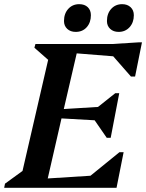

<svg xmlns="http://www.w3.org/2000/svg" viewBox="-46 -901 701 921"><path d="M-26 0 -22 -20 62 -81 185 -614 119 -672 124 -690H494L621 -698H635L602 -534H582L497 -631L322 -645L260 -378L424 -388L507 -454H526L485 -240H466L408 -324L249 -333L183 -45L388 -58L527 -171H547L513 0ZM317 -748Q292 -748 276.5 -762.5Q261 -777 261 -800Q261 -836 281.5 -858.5Q302 -881 334 -881Q360 -881 375 -866.5Q390 -852 390 -828Q390 -793 370 -770.5Q350 -748 317 -748ZM523 -748Q498 -748 482.5 -762.5Q467 -777 467 -800Q467 -836 487.5 -858.5Q508 -881 540 -881Q565 -881 580.5 -866.5Q596 -852 596 -828Q596 -793 575.5 -770.5Q555 -748 523 -748Z"/></svg>

Font: Platypi Medium
Style: Italic
Weight: 500
Italic angle: -13°
Designer: David Sargent
Foundry: Bolt Cutter Type
Version: Version 1.200; ttfautohint (v1.8.4.7-5d5b)